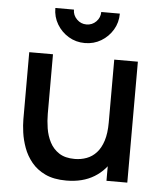

<svg xmlns="http://www.w3.org/2000/svg" viewBox="-54 -793 722 854"><g transform="rotate(5 307.5 -366.0)"><path d="M302.5 -602Q262.5 -602 230 -621.5Q197.5 -641 178 -673.5Q158.5 -706 158.5 -746H241.5Q241.5 -721 259.5 -703Q277.5 -685 302.5 -685Q328 -685 345.8 -703Q363.5 -721 363.5 -746H446.5Q446.5 -706 427 -673.5Q407.5 -641 375 -621.5Q342.5 -602 302.5 -602ZM273.5 14.5Q217.5 14.5 179.5 -3.5Q141.5 -21.5 117.8 -50.8Q94 -80 81.5 -114.5Q69 -149 64.5 -182Q60 -215 60 -240V-540H166V-274.5Q166 -243 171.2 -209.8Q176.5 -176.5 191.2 -148Q206 -119.5 232.8 -102Q259.5 -84.5 302.5 -84.5Q330.5 -84.5 355.5 -93.8Q380.5 -103 399.2 -123.5Q418 -144 428.8 -177.5Q439.5 -211 439.5 -259L504.5 -234.5Q504.5 -161 477 -104.8Q449.5 -48.5 398 -17Q346.5 14.5 273.5 14.5ZM452 0V-156H439.5V-540H545V0Z"/></g></svg>

Font: Manrope ExtraLight SemiBold
Style: Regular
Weight: 600
Version: Version 4.504